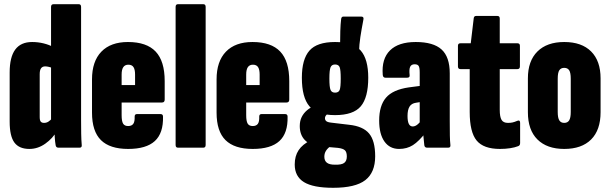

<svg xmlns="http://www.w3.org/2000/svg" viewBox="-20 -703 2903 914"><path d="M120 6Q71 6 48.5 -24.5Q26 -55 26 -124V-358Q26 -431 52.5 -467Q79 -503 133 -503Q161 -503 187.5 -496.5Q214 -490 236 -478V-377Q211 -387 195 -387Q182 -387 175.5 -378Q169 -369 169 -350V-146Q169 -130 174 -124Q179 -118 190 -118Q201 -118 210.5 -124Q220 -130 230 -142L252 -81Q231 -44 195.5 -19Q160 6 120 6ZM258 0Q247 0 245 -11Q242 -27 240.5 -51.5Q239 -76 239 -94L223 -119V-670Q223 -683 235 -683H355Q366 -683 366 -670V-130Q366 -97 366.5 -67Q367 -37 369 -14Q371 0 359 0Z M590 6Q503 6 460.5 -36Q418 -78 418 -167V-325Q418 -411 462.5 -457Q507 -503 589 -503Q678 -503 721 -457.5Q764 -412 764 -317V-229Q764 -215 751 -215H559V-155Q559 -126 566 -114.5Q573 -103 590 -103Q607 -103 614.5 -113.5Q622 -124 621 -148Q621 -160 632 -160H744Q756 -160 756 -148Q758 -69 717 -31.5Q676 6 590 6ZM559 -298H623V-348Q623 -372 615.5 -383.5Q608 -395 591 -395Q575 -395 567 -383.5Q559 -372 559 -348Z M827 0Q816 0 816 -13V-670Q816 -683 827 -683H948Q959 -683 959 -670V-13Q959 0 948 0Z M1183 6Q1096 6 1053.5 -36Q1011 -78 1011 -167V-325Q1011 -411 1055.5 -457Q1100 -503 1182 -503Q1271 -503 1314 -457.5Q1357 -412 1357 -317V-229Q1357 -215 1344 -215H1152V-155Q1152 -126 1159 -114.5Q1166 -103 1183 -103Q1200 -103 1207.5 -113.5Q1215 -124 1214 -148Q1214 -160 1225 -160H1337Q1349 -160 1349 -148Q1351 -69 1310 -31.5Q1269 6 1183 6ZM1152 -298H1216V-348Q1216 -372 1208.5 -383.5Q1201 -395 1184 -395Q1168 -395 1160 -383.5Q1152 -372 1152 -348Z M1566 191Q1471 191 1427 164Q1383 137 1383 80Q1383 40 1401.5 12Q1420 -16 1459 -35L1556 -9Q1540 2 1532 14.5Q1524 27 1524 43Q1524 62 1536 71.5Q1548 81 1574 81Q1606 82 1618.5 72.5Q1631 63 1631 42Q1631 21 1622 12.5Q1613 4 1589 1L1498 -7Q1454 -12 1430.5 -37Q1407 -62 1407 -103Q1407 -127 1416 -145.5Q1425 -164 1441.5 -178Q1458 -192 1480 -201L1555 -167Q1541 -163 1534 -156Q1527 -149 1527 -140Q1527 -132 1533 -126.5Q1539 -121 1558 -119L1642 -109Q1708 -102 1737 -67.5Q1766 -33 1766 41Q1766 118 1719 154.5Q1672 191 1566 191ZM1575 -155Q1489 -155 1453 -197Q1417 -239 1417 -333Q1417 -421 1453 -462Q1489 -503 1575 -503Q1662 -503 1697.5 -462Q1733 -421 1733 -333Q1733 -239 1697.5 -197Q1662 -155 1575 -155ZM1575 -262Q1592 -262 1597 -275Q1602 -288 1602 -329Q1602 -370 1597 -383Q1592 -396 1575 -396Q1559 -396 1553.5 -382.5Q1548 -369 1548 -329Q1548 -288 1553.5 -275Q1559 -262 1575 -262ZM1689 -454 1599 -489Q1599 -524 1600 -556Q1601 -588 1604 -613Q1606 -624 1614 -624H1700Q1713 -624 1710 -610Q1701 -563 1695.5 -527Q1690 -491 1689 -454Z M2013 0Q2002 0 2000 -11Q1998 -26 1996 -50.5Q1994 -75 1994 -94L1978 -113V-358Q1978 -381 1973 -389Q1968 -397 1954 -397Q1938 -397 1932.5 -385Q1927 -373 1930 -346Q1932 -333 1918 -333H1815Q1803 -333 1802 -347Q1796 -423 1836.5 -463Q1877 -503 1959 -503Q2043 -503 2082 -467.5Q2121 -432 2121 -354V-130Q2121 -84 2121.5 -58Q2122 -32 2124 -14Q2126 0 2114 0ZM1880 6Q1835 6 1810 -29.5Q1785 -65 1785 -129Q1785 -200 1817.5 -238Q1850 -276 1926 -287L1987 -295L1986 -218L1961 -214Q1939 -211 1929.5 -195.5Q1920 -180 1920 -151Q1920 -126 1926 -113.5Q1932 -101 1945 -101Q1957 -101 1969.5 -112Q1982 -123 1997 -147L2009 -75Q1974 -30 1945.5 -12Q1917 6 1880 6Z M2360 6Q2282 6 2249 -34Q2216 -74 2216 -170V-374H2172Q2160 -374 2160 -387V-485Q2160 -497 2172 -497H2221L2235 -615Q2236 -627 2246 -627H2348Q2359 -627 2359 -615V-497H2443Q2455 -497 2455 -485V-387Q2455 -374 2443 -374H2359V-180Q2359 -147 2367.5 -132.5Q2376 -118 2398 -118Q2410 -118 2419.5 -120Q2429 -122 2443 -128Q2456 -133 2456 -118V-22Q2456 -10 2446 -7Q2431 -1 2408.5 2.5Q2386 6 2360 6Z M2666 6Q2584 6 2538.5 -39Q2493 -84 2493 -169V-330Q2493 -413 2538.5 -458Q2584 -503 2666 -503Q2749 -503 2794 -458Q2839 -413 2839 -330V-169Q2839 -84 2794 -39Q2749 6 2666 6ZM2666 -118Q2682 -118 2689.5 -130Q2697 -142 2697 -170V-328Q2697 -357 2689.5 -368.5Q2682 -380 2666 -380Q2650 -380 2642.5 -368.5Q2635 -357 2635 -328V-170Q2635 -142 2642.5 -130Q2650 -118 2666 -118Z"/></svg>

Font: Sofia Sans Extra Condensed Black
Style: Regular
Weight: 900
Designer: Botio Nikoltchev, Ani Petrova
Foundry: lettersoup
Version: Version 4.101